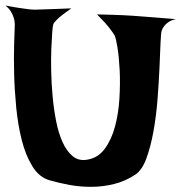

<svg xmlns="http://www.w3.org/2000/svg" viewBox="-20 -707 676 716"><path d="M0 -686.5Q29.3 -680.7 49.8 -677.7Q70.3 -674.8 84 -672.9Q99.6 -670.9 110.4 -670.9Q121.1 -670.9 139.6 -671.9Q156.2 -672.9 181.6 -673.3Q207 -673.8 246.1 -675.8Q223.6 -660.2 210 -649.4Q196.3 -638.7 189.5 -630.9Q180.7 -622.1 178.7 -616.2Q176.8 -612.3 174.8 -587.4Q172.9 -562.5 171.4 -524.9Q169.9 -487.3 170.9 -440.9Q171.9 -394.5 176.3 -346.7Q180.7 -298.8 189.5 -254.4Q198.2 -210 213.4 -176.8Q228.5 -143.6 250.5 -125Q272.5 -106.4 303.7 -111.3Q344.7 -117.2 370.1 -151.4Q395.5 -185.5 408.7 -234.4Q421.9 -283.2 425.3 -339.4Q428.7 -395.5 426.3 -444.8Q423.8 -494.1 418 -530.3Q412.1 -566.4 407.2 -575.2Q401.4 -585 391.6 -597.7Q383.8 -608.4 371.1 -622.6Q358.4 -636.7 341.8 -653.3Q372.1 -652.3 396.5 -651.9Q420.9 -651.4 437.5 -650.4Q457 -649.4 472.7 -648.4Q488.3 -647.5 511.7 -645.5Q531.2 -643.6 562 -641.6Q592.8 -639.6 635.7 -635.7Q619.1 -631.8 608.9 -625Q598.6 -618.2 592.8 -610.4Q585.9 -601.6 583 -592.8Q580.1 -585 578.6 -546.4Q577.1 -507.8 574.7 -453.6Q572.3 -399.4 567.4 -336.4Q562.5 -273.4 552.2 -216.8Q542 -160.2 525.9 -116.2Q509.8 -72.3 484.4 -55.7Q447.3 -31.2 406.2 -21Q365.2 -10.7 323.2 -10.3Q281.2 -9.8 240.7 -17.1Q200.2 -24.4 163.1 -35.2Q125 -46.9 100.1 -87.9Q75.2 -128.9 61 -185.1Q46.9 -241.2 40.5 -306.2Q34.2 -371.1 32.7 -431.6Q31.2 -492.2 32.7 -541.5Q34.2 -590.8 35.2 -616.2Q35.2 -628.9 31.2 -640.6Q28.3 -651.4 21 -663.6Q13.7 -675.8 0 -686.5Z"/></svg>

Font: Lakki Reddy
Style: Regular
Weight: 400
Designer: Appaji Ambarisha Darbha
Version: Version 1.0.4; ttfautohint (v1.2.42-39fb)